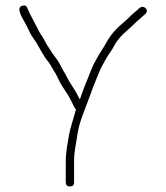

<svg xmlns="http://www.w3.org/2000/svg" viewBox="-20 -698 598 692"><path d="M247 -41V-120.8C247 -152.4 255.6 -187 260 -218.9C265.6 -259.3 294.2 -323.9 306.7 -359.5C318.6 -393.8 326.6 -409.9 337 -437C343.5 -453.8 351.7 -466.7 359.5 -481.5C367.2 -496.2 380.4 -513.3 389 -528C398.3 -548.5 416.1 -569.8 442.5 -592C448.8 -597.3 455.5 -603.5 462.5 -610.5C475.1 -623.1 484.6 -629.6 496 -641L504 -648C519.4 -662 497.4 -683.3 481.5 -668C464.1 -651.3 458 -649.4 442 -632C434.7 -625.3 428 -619.3 422 -614C397.2 -594.2 377.4 -570.5 362.5 -543C354.2 -527.8 342.1 -510.9 334 -496C325.5 -480.5 316.5 -467.1 310 -449C296.9 -418.5 278.8 -372.3 268 -340C266.3 -341.7 263.4 -347 259.1 -356.1C251.1 -373.4 230.9 -399.4 220.8 -420.6C212 -439.1 203.1 -449.6 196.3 -465.9C191.8 -476.7 172.8 -499.6 167 -509C158.7 -522.3 148 -537.1 140 -553C131.4 -570.2 123.7 -576.9 116.5 -593C108.2 -611.5 87.4 -645.6 79 -668C76 -676.9 69.8 -680 60.4 -677.5C36.6 -671 59.2 -635.8 69.9 -616.3C86.3 -586.6 86.8 -578.1 101.9 -557.7C117.9 -536.2 137.5 -492.5 154 -476C166.4 -458.7 169.8 -448 181 -432C191.4 -411.2 197.8 -395.5 213.2 -373.6C227.9 -352.8 229.3 -347 239 -330C242.3 -324.2 248.6 -306.7 254 -304C250.8 -291.1 232.2 -232.2 229.5 -215.7C224.3 -183.2 217 -153 217 -113V-41C217 -31 222 -26 232 -26C242 -26 247 -31 247 -41Z"/></svg>

Font: MewTooHand
Style: Regular
Weight: 400
Designer: Mew Too, Robert Jablonski
Version: Version 0.77